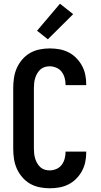

<svg xmlns="http://www.w3.org/2000/svg" viewBox="-20 -1003 540 1031"><path d="M247 8Q220 8 192.5 2.5Q165 -3 141.5 -16.5Q118 -30 99.5 -51.5Q81 -73 70 -98Q59 -123 55 -150.5Q51 -178 51 -205V-530Q51 -557 55 -584.5Q59 -612 70 -637Q81 -662 99.5 -683.5Q118 -705 141.5 -718.5Q165 -732 192.5 -737.5Q220 -743 247 -743Q273 -743 298.5 -738.5Q324 -734 347 -722.5Q370 -711 388.5 -692.5Q407 -674 419.5 -651.5Q432 -629 437.5 -603.5Q443 -578 443 -552V-546H332V-549Q332 -567 327 -585Q322 -603 311 -617.5Q300 -632 282.5 -639.5Q265 -647 247 -647Q233 -647 220 -643Q207 -639 197 -630Q187 -621 180 -609Q173 -597 169 -584Q165 -571 163.5 -557.5Q162 -544 162 -530V-205Q162 -191 163.5 -177.5Q165 -164 169 -151Q173 -138 180 -126Q187 -114 197 -105Q207 -96 220 -92Q233 -88 247 -88Q265 -88 282.5 -95.5Q300 -103 311 -117.5Q322 -132 327 -150Q332 -168 332 -186V-189H443V-183Q443 -157 437.5 -131.5Q432 -106 419.5 -83.5Q407 -61 388.5 -42.5Q370 -24 347 -12.5Q324 -1 298.5 3.5Q273 8 247 8ZM237 -792 179 -838 302 -983 373 -927Z"/></svg>

Font: Iosevka Custom
Style: Bold
Weight: 700
Monospace: yes
Designer: Belleve Invis
Foundry: Belleve Invis
Version: Version 30.3.3; ttfautohint (v1.8.3)